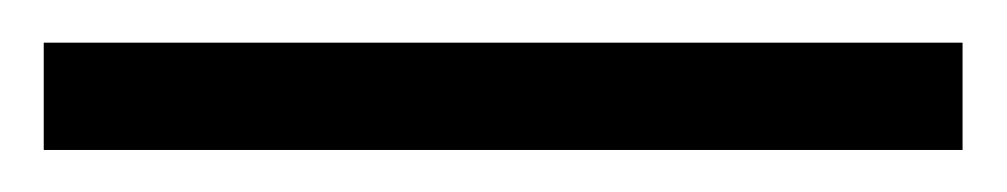

<svg xmlns="http://www.w3.org/2000/svg" viewBox="-20 -20 472 90"><path d="M431.2 0V50.3H0.5V0Z"/></svg>

Font: Vazirmatn UI ExtraLight
Style: Regular
Weight: 200
Designer: Saber Rastikerdar
Foundry: Saber Rastikerdar
Version: Version 33.003